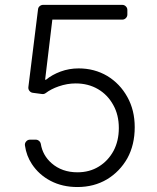

<svg xmlns="http://www.w3.org/2000/svg" viewBox="-20 -747 636 777"><path d="M185 -14.9Q137.4 -39.8 109 -83.1Q87 -116.1 81 -158Q79.5 -167.3 85.8 -174.5Q92 -181.8 101.6 -181.8H124.6Q132.1 -181.8 138 -176.8Q143.8 -171.9 145.2 -164.4Q152.7 -118.3 188.6 -86.6Q230.8 -49.7 293.3 -49.7Q342.7 -49.7 380.3 -73.2Q417.6 -96.2 439.6 -136.7Q460.9 -177.2 460.9 -228.7Q460.9 -282.3 438.2 -322.4Q415.5 -363.6 376.4 -386.4Q337 -409.4 286.2 -409.4Q251.8 -409.4 217.3 -397.4Q186.4 -386.7 165.1 -370.4Q158.4 -365.4 150.2 -366.5L112.9 -371.4Q104.4 -372.5 99.1 -379.3Q93.8 -386 94.8 -394.5L133.9 -709.2Q134.6 -717 140.6 -722.1Q146.7 -727.3 154.5 -727.3H474.8Q483.3 -727.3 489.3 -721.2Q495.4 -715.2 495.4 -706.7V-688.2Q495.4 -679.7 489.3 -673.7Q483.3 -667.6 474.8 -667.6H191.8L162.6 -424.4H166.2Q190.7 -444.6 225.1 -457.4Q259.9 -470.2 298.3 -470.2Q362.2 -470.2 414.1 -439.6Q465.6 -408.4 495.4 -354.4Q525.2 -301.1 525.2 -232.2Q525.2 -160.9 495.4 -106.5Q464.8 -52.6 413 -21.3Q360.4 9.9 293.3 9.9Q232.6 9.9 185 -14.9Z"/></svg>

Font: DeltaSans Light
Style: Regular
Weight: 300
Designer: Rasmus Andersson
Foundry: rsms
Version: Version 3.012